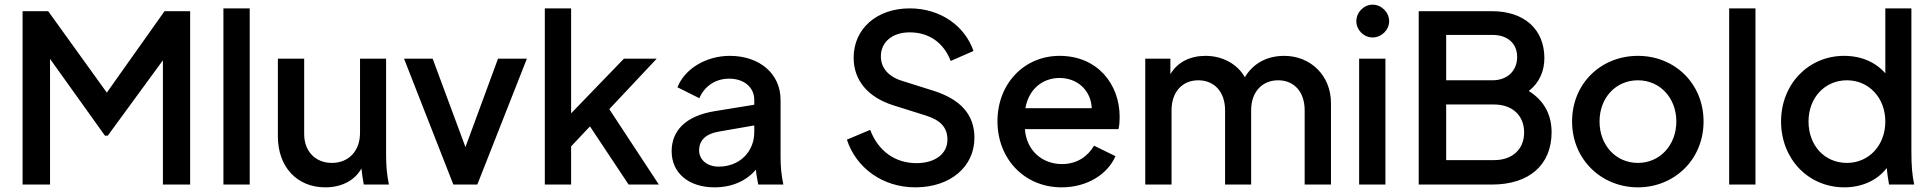

<svg xmlns="http://www.w3.org/2000/svg" viewBox="-20 -793 8299 825"><path d="M77 0H195V-540L431 -210H443L680 -534V0H797V-745H687L439 -395L187 -745H77Z M940 0H1053V-757H940Z M1378 12C1447 12 1504 -17 1533 -69C1535 -50 1538 -29 1543 0H1651C1642 -46 1639 -80 1639 -131V-541H1527V-222C1527 -143 1477 -93 1406 -93C1336 -93 1287 -142 1287 -217V-541H1174V-207C1174 -77 1255 12 1378 12Z M1928 0H2031L2244 -541H2120L1980 -161L1839 -541H1716Z M2321 0H2434V-164L2515 -250L2681 0H2811L2598 -324L2802 -541H2661L2434 -306V-757H2321Z M3050 12C3126 12 3187 -16 3228 -64C3229 -47 3233 -27 3238 0H3346C3337 -44 3334 -76 3334 -121V-364C3334 -476 3244 -553 3116 -553C3013 -553 2922 -497 2891 -418L2985 -371C3006 -421 3053 -455 3113 -455C3178 -455 3221 -417 3221 -364V-343L3049 -315C2924 -294 2866 -230 2866 -143C2866 -49 2940 12 3050 12ZM2984 -147C2984 -189 3011 -218 3071 -228L3221 -254V-225C3221 -142 3159 -77 3068 -77C3019 -77 2984 -106 2984 -147Z M3913 12C4063 12 4167 -76 4167 -201C4167 -301 4107 -367 3988 -404L3858 -445C3795 -464 3765 -503 3765 -551C3765 -613 3815 -654 3889 -654C3971 -654 4035 -610 4065 -531L4163 -574C4126 -681 4022 -757 3889 -757C3748 -757 3648 -670 3648 -545C3648 -449 3708 -375 3820 -340L3960 -296C4019 -277 4051 -247 4051 -193C4051 -132 3998 -92 3918 -92C3827 -92 3754 -143 3719 -235L3619 -193C3658 -73 3771 12 3913 12Z M4542 12C4652 12 4740 -45 4773 -122L4681 -167C4654 -121 4608 -88 4543 -88C4458 -88 4390 -147 4384 -238H4786C4790 -254 4791 -274 4791 -291C4791 -431 4696 -553 4533 -553C4381 -553 4266 -434 4266 -272C4266 -112 4380 12 4542 12ZM4386 -328C4400 -410 4460 -458 4533 -458C4609 -458 4668 -405 4671 -328Z M4901 0H5014V-319C5014 -399 5061 -448 5129 -448C5197 -448 5244 -399 5244 -319V0H5356V-319C5356 -399 5404 -448 5472 -448C5540 -448 5586 -399 5586 -319V0H5699V-350C5699 -469 5611 -553 5498 -553C5426 -553 5365 -522 5329 -461C5297 -518 5233 -553 5160 -553C5094 -553 5039 -526 5009 -474V-541H4901Z M5820 0H5933V-541H5820ZM5808 -702C5808 -664 5840 -632 5878 -632C5916 -632 5949 -664 5949 -702C5949 -740 5916 -773 5878 -773C5840 -773 5808 -740 5808 -702Z M6076 0H6391C6550 0 6647 -84 6647 -225C6647 -296 6618 -359 6549 -402C6594 -437 6616 -487 6616 -543C6616 -667 6530 -745 6390 -745H6076ZM6194 -105V-344H6400C6478 -344 6529 -297 6529 -224C6529 -151 6478 -105 6400 -105ZM6194 -448V-643H6393C6457 -643 6499 -607 6499 -548C6499 -489 6457 -448 6393 -448Z M7018 12C7173 12 7300 -106 7300 -271C7300 -434 7176 -553 7018 -553C6859 -553 6735 -434 6735 -271C6735 -108 6861 12 7018 12ZM6853 -271C6853 -373 6923 -448 7018 -448C7112 -448 7183 -373 7183 -271C7183 -169 7112 -93 7018 -93C6923 -93 6853 -169 6853 -271Z M7410 0H7523V-757H7410Z M7905 12C7980 12 8047 -18 8087 -71C8089 -50 8092 -28 8097 0H8205C8196 -44 8193 -81 8193 -144V-757H8081V-478C8040 -525 7979 -553 7904 -553C7750 -553 7633 -431 7633 -271C7633 -111 7749 12 7905 12ZM7751 -271C7751 -373 7821 -448 7916 -448C8010 -448 8081 -373 8081 -271C8081 -168 8010 -93 7916 -93C7820 -93 7751 -168 7751 -271Z"/></svg>

Font: Mluvka SemiBold
Style: Regular
Weight: 600
Designer: Modified by Jiří Krblich, Original typeface by Gumpita Rahayu
Foundry: Gumpita Rahayu & Jiří Krblich
Version: Version 2.000;Glyphs 3.1.1 (3134)